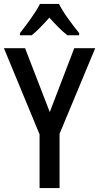

<svg xmlns="http://www.w3.org/2000/svg" viewBox="-20 -960 506 980"><path d="M234 -388 359 -714H466L284 -277V0H182V-274L0 -714H108ZM281 -940Q298 -906 328 -864.5Q358 -823 384 -791V-780H324Q302 -797 279 -820Q256 -843 232 -870Q208 -843 185 -819.5Q162 -796 142 -780H82V-791Q108 -824 138 -866Q168 -908 184 -940Z"/></svg>

Font: Noto Sans Ethiopic Condensed Medium
Style: Regular
Weight: 500
Width: 3
Designer: Monotype Design Team
Foundry: Monotype Imaging Inc.
Version: Version 2.102; ttfautohint (v1.8.4.7-5d5b)